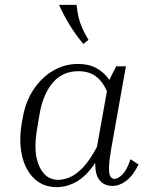

<svg xmlns="http://www.w3.org/2000/svg" viewBox="-20 -760 618 790"><path d="M443 5Q409 5 390 -18Q371 -41 372 -90Q336 -36 296 -13Q256 10 214 10Q157 10 120 -26Q83 -62 70 -122.5Q57 -183 70 -256L74 -278Q86 -345 119.5 -394Q153 -443 200 -470Q247 -497 301 -497Q345 -497 377 -479.5Q409 -462 430 -431Q437 -445 444 -459.5Q451 -474 458 -487H498L438 -150Q429 -99 428.5 -72Q428 -45 434 -34.5Q440 -24 451 -24Q466 -24 484.5 -43Q503 -62 517 -105L550 -83Q528 -38 500 -16.5Q472 5 443 5ZM132 -226Q116 -132 141.5 -76Q167 -20 219 -20Q242 -20 268 -31Q294 -42 322 -71.5Q350 -101 379 -156L420 -385Q401 -427 373 -447Q345 -467 302 -467Q237 -467 196.5 -419Q156 -371 142 -286ZM323 -579Q262 -652 223 -740H295Q300 -693 311.5 -662Q323 -631 344 -596Z"/></svg>

Font: Inria Serif Light
Style: Italic
Weight: 300
Italic angle: -10°
Designer: Black Foundry Team
Foundry: Black Foundry
Version: Version 1.000; ttfautohint (v1.8.3)